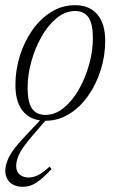

<svg xmlns="http://www.w3.org/2000/svg" viewBox="-28 -456 456 741"><path d="M99.5 65Q58.5 113 46.5 138Q34.5 163 34.5 184.5Q34.5 206.5 48.2 217.8Q62 229 82 229Q100 229 117.8 220.5Q135.5 212 163.5 187L171 196.5Q135.5 234 111.5 249.5Q87.5 265 60.5 265Q29 265 10.8 248.2Q-7.5 231.5 -7.5 202.5Q-7.5 180.5 5.8 151.8Q19 123 64 75L126.5 8.5Q80.5 2 56 -33Q31.5 -68 31.5 -127.5Q31.5 -186 48.8 -241Q66 -296 97 -340Q128 -384 170 -410Q212 -436 261.5 -436Q317.5 -436 347.8 -400.2Q378 -364.5 378 -298.5Q378 -240 360.5 -185Q343 -130 312 -86Q281 -42 239 -16Q197 10 147.5 10Q147 10 147 10ZM147 -12.5Q185 -12.5 218.2 -39.8Q251.5 -67 276.8 -111.5Q302 -156 316.2 -207.8Q330.5 -259.5 330.5 -308.5Q330.5 -364 313.5 -388.8Q296.5 -413.5 262 -413.5Q224 -413.5 190.8 -386.2Q157.5 -359 132.2 -314.5Q107 -270 92.8 -218.2Q78.5 -166.5 78.5 -117.5Q78.5 -62 95.5 -37.2Q112.5 -12.5 147 -12.5Z"/></svg>

Font: Newsreader 16pt Light
Style: Italic
Weight: 300
Italic angle: -17°
Designer: Hugues Gentile
Foundry: Production Type
Version: Version 1.003; ttfautohint (v1.8.3)